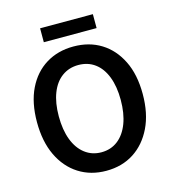

<svg xmlns="http://www.w3.org/2000/svg" viewBox="-119 -902 911 1012"><g transform="rotate(-15 337.0 -396.0)"><path d="M337 12Q252 12 187 -29.5Q122 -71 85.5 -147.5Q49 -224 49 -330Q49 -436 85.5 -511Q122 -586 187 -626Q252 -666 337 -666Q423 -666 487.5 -626Q552 -586 589 -511Q626 -436 626 -330Q626 -224 589 -147.5Q552 -71 487.5 -29.5Q423 12 337 12ZM337 -89Q389 -89 427 -118.5Q465 -148 485.5 -202Q506 -256 506 -330Q506 -403 485.5 -456Q465 -509 427 -537Q389 -565 337 -565Q286 -565 247.5 -537Q209 -509 188.5 -456Q168 -403 168 -330Q168 -256 188.5 -202Q209 -148 247.5 -118.5Q286 -89 337 -89ZM193 -728V-804H481V-728Z"/></g></svg>

Font: Mada SemiBold
Style: Regular
Weight: 600
Designer: Khaled Hosny
Version: Version 1.5